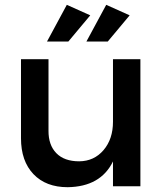

<svg xmlns="http://www.w3.org/2000/svg" viewBox="-20 -780 693 804"><path d="M341.8 -606 424.8 -759.8 522.9 -715.8 431.2 -606ZM176.8 -606 259.8 -759.8 357.9 -715.8 266.1 -606ZM67.9 -201.2V-532.2H183.1V-232.9Q182.6 -172.9 215.8 -138.7Q249 -104.5 311.5 -104.5Q374 -105 413.6 -151.4Q453.1 -197.8 453.1 -270V-532.2H567.9V0H453.1V-104Q401.4 2 263.2 3.9Q172.4 3.9 120.1 -50.8Q67.9 -105.5 67.9 -201.2Z"/></svg>

Font: TruenoRg
Style: Book
Weight: 400
Designer: Julieta Ulanovsky
Foundry: Julieta Ulanovsky
Version: Version 3.001b